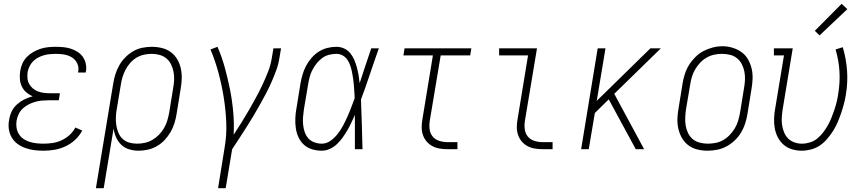

<svg xmlns="http://www.w3.org/2000/svg" viewBox="-20 -784 4540 1009"><path d="M209 8Q184 8 160 5Q136 2 113.5 -6Q91 -14 72.5 -27.5Q54 -41 42 -61Q30 -81 26.5 -105.5Q23 -130 28 -154Q31 -176 41 -197.5Q51 -219 69 -235Q87 -251 108 -261.5Q129 -272 152 -278Q133 -286 118 -299Q103 -312 94.5 -330Q86 -348 84.5 -368.5Q83 -389 86 -410Q89 -430 97.5 -449.5Q106 -469 121 -484.5Q136 -500 154.5 -510.5Q173 -521 193 -527.5Q213 -534 233 -536Q253 -538 273 -538Q294 -538 314 -536Q334 -534 352.5 -528Q371 -522 387.5 -511.5Q404 -501 415 -485.5Q426 -470 430.5 -450.5Q435 -431 432 -411Q431 -409 431 -407Q431 -405 430 -403H390Q391 -405 391 -406Q391 -407 391 -409Q394 -424 390.5 -438Q387 -452 378.5 -463.5Q370 -475 358 -482.5Q346 -490 332 -494Q318 -498 303 -499.5Q288 -501 273 -501Q258 -501 242 -499.5Q226 -498 210.5 -493.5Q195 -489 180.5 -481.5Q166 -474 154 -462Q142 -450 135 -435Q128 -420 125 -405Q123 -388 124.5 -372Q126 -356 133.5 -342.5Q141 -329 153 -319Q165 -309 179.5 -303.5Q194 -298 210 -296Q226 -294 242 -294H295L289 -257H236Q219 -257 201 -255.5Q183 -254 165.5 -249Q148 -244 131 -235.5Q114 -227 100 -214Q86 -201 78 -184Q70 -167 67 -149Q64 -131 67 -112.5Q70 -94 79.5 -79Q89 -64 103.5 -54Q118 -44 135.5 -38.5Q153 -33 171.5 -31Q190 -29 209 -29Q232 -29 256 -32.5Q280 -36 303 -46.5Q326 -57 345 -74Q364 -91 376 -114L412 -98Q398 -71 375 -49.5Q352 -28 324 -15Q296 -2 267 3Q238 8 209 8Z M484 205 575 -345Q579 -370 586.5 -394Q594 -418 607 -441Q620 -464 639 -483Q658 -502 680.5 -515Q703 -528 728 -533Q753 -538 778 -538Q805 -538 831.5 -531.5Q858 -525 878.5 -509.5Q899 -494 912 -471.5Q925 -449 930.5 -423Q936 -397 935 -369.5Q934 -342 929 -315L908 -185Q904 -160 896.5 -136Q889 -112 876 -89.5Q863 -67 845 -48Q827 -29 804.5 -16Q782 -3 757 2.5Q732 8 708 8Q682 8 658 0.5Q634 -7 617 -23.5Q600 -40 590 -62.5Q580 -85 577 -109L525 205ZM700 -29Q721 -29 741.5 -33.5Q762 -38 781 -49Q800 -60 815.5 -76Q831 -92 842 -111Q853 -130 859 -150Q865 -170 869 -191L890 -321Q894 -342 895 -364Q896 -386 892 -406.5Q888 -427 879 -445.5Q870 -464 854.5 -477Q839 -490 818.5 -495.5Q798 -501 777 -501Q757 -501 736.5 -496.5Q716 -492 697.5 -481Q679 -470 664.5 -453.5Q650 -437 640 -418Q630 -399 624 -379.5Q618 -360 615 -339L594 -213Q590 -192 589 -170Q588 -148 591 -127.5Q594 -107 601.5 -88Q609 -69 623.5 -55Q638 -41 658 -35Q678 -29 700 -29Z M1126 205 1160 -6Q1172 -74 1169 -141.5Q1166 -209 1155.5 -274Q1145 -339 1128 -402Q1111 -465 1086 -524L1123 -538Q1146 -485 1161.5 -428.5Q1177 -372 1188.5 -314.5Q1200 -257 1205.5 -197Q1211 -137 1208 -76Q1229 -108 1249 -140Q1269 -172 1288 -205Q1307 -238 1325 -271Q1343 -304 1359 -338Q1375 -372 1388.5 -406.5Q1402 -441 1408 -477L1417 -530H1457L1448 -477Q1443 -445 1431.5 -414Q1420 -383 1406.5 -352Q1393 -321 1377 -291Q1361 -261 1344.5 -231.5Q1328 -202 1310.5 -172.5Q1293 -143 1274.5 -114.5Q1256 -86 1237.5 -57Q1219 -28 1200 0L1166 205Z M1671 8Q1645 8 1620 0.5Q1595 -7 1577 -23.5Q1559 -40 1548.5 -63Q1538 -86 1534.5 -111Q1531 -136 1532 -162.5Q1533 -189 1538 -215L1559 -345Q1563 -369 1570 -392.5Q1577 -416 1588.5 -438Q1600 -460 1617 -479.5Q1634 -499 1655 -512.5Q1676 -526 1700 -532Q1724 -538 1748 -538Q1770 -538 1789 -529Q1808 -520 1821 -504Q1834 -488 1842 -469Q1850 -450 1855.5 -429.5Q1861 -409 1864.5 -388.5Q1868 -368 1870 -347Q1885 -392 1900 -438Q1915 -484 1931 -530H1971Q1947 -463 1924.5 -395.5Q1902 -328 1877 -261Q1880 -196 1881.5 -130.5Q1883 -65 1885 0H1845Q1845 -45 1845 -90Q1845 -135 1845 -180Q1836 -160 1826.5 -139.5Q1817 -119 1805.5 -99.5Q1794 -80 1781 -61.5Q1768 -43 1751 -27Q1734 -11 1713.5 -1.5Q1693 8 1671 8ZM1671 -29Q1696 -29 1718 -45Q1740 -61 1756 -82Q1772 -103 1784 -126Q1796 -149 1806.5 -172.5Q1817 -196 1826 -220Q1835 -244 1844 -268Q1843 -286 1842 -303.5Q1841 -321 1839.5 -338.5Q1838 -356 1835.5 -373Q1833 -390 1829.5 -407Q1826 -424 1820.5 -440Q1815 -456 1805.5 -470Q1796 -484 1781 -492.5Q1766 -501 1748 -501Q1729 -501 1709 -496Q1689 -491 1672.5 -478.5Q1656 -466 1643 -449.5Q1630 -433 1621 -415Q1612 -397 1607 -378Q1602 -359 1599 -339L1577 -209Q1574 -189 1572.5 -168.5Q1571 -148 1573 -128Q1575 -108 1581.5 -89.5Q1588 -71 1600.5 -57Q1613 -43 1632 -36Q1651 -29 1671 -29Z M2331 0Q2310 0 2289.5 -3.5Q2269 -7 2251.5 -16.5Q2234 -26 2221.5 -41Q2209 -56 2202.5 -75Q2196 -94 2196 -115.5Q2196 -137 2200 -158L2255 -493H2100L2106 -530H2457L2451 -493H2296L2239 -152Q2235 -129 2237.5 -106.5Q2240 -84 2253 -67.5Q2266 -51 2287.5 -44Q2309 -37 2331 -37H2384V0Z M2831 0Q2810 0 2789.5 -3.5Q2769 -7 2751.5 -16.5Q2734 -26 2721.5 -41Q2709 -56 2702.5 -75Q2696 -94 2696 -115.5Q2696 -137 2700 -158L2755 -493H2603V-530H2802L2739 -152Q2735 -129 2737.5 -106.5Q2740 -84 2753 -67.5Q2766 -51 2787.5 -44Q2809 -37 2831 -37H2884V0Z M3034 0 3121 -530H3162L3116 -254L3398 -530H3453L3208 -291L3365 0H3321L3179 -262L3106 -190L3074 0Z M3698 8Q3671 8 3644.5 1.5Q3618 -5 3597.5 -20.5Q3577 -36 3564 -58.5Q3551 -81 3545 -107Q3539 -133 3540 -160.5Q3541 -188 3546 -215L3567 -345Q3571 -370 3579 -395Q3587 -420 3601 -442.5Q3615 -465 3634.5 -484.5Q3654 -504 3677.5 -516Q3701 -528 3726 -534.5Q3751 -541 3777 -541Q3804 -541 3830 -533Q3856 -525 3877 -510Q3898 -495 3911 -472Q3924 -449 3930 -423.5Q3936 -398 3935 -370Q3934 -342 3929 -315L3908 -185Q3904 -160 3896 -135Q3888 -110 3874.5 -87.5Q3861 -65 3841 -46Q3821 -27 3797.5 -14.5Q3774 -2 3748.5 3Q3723 8 3698 8ZM3699 -29Q3720 -29 3741 -33Q3762 -37 3781 -48Q3800 -59 3815.5 -75.5Q3831 -92 3842 -110.5Q3853 -129 3859 -149.5Q3865 -170 3869 -191L3890 -321Q3894 -342 3895 -364Q3896 -386 3892 -407Q3888 -428 3878.5 -446.5Q3869 -465 3853 -478Q3837 -491 3816.5 -496Q3796 -501 3774 -501Q3753 -501 3732.5 -496.5Q3712 -492 3693 -481Q3674 -470 3659 -454Q3644 -438 3633 -419Q3622 -400 3616 -380Q3610 -360 3607 -339L3585 -209Q3582 -188 3581 -166Q3580 -144 3583.5 -123.5Q3587 -103 3596 -84.5Q3605 -66 3620.5 -53Q3636 -40 3657 -34.5Q3678 -29 3699 -29Z M4193 8Q4167 8 4142 0.5Q4117 -7 4098 -23.5Q4079 -40 4067.5 -62.5Q4056 -85 4051.5 -110Q4047 -135 4048 -162Q4049 -189 4054 -215L4100 -493H4047V-530H4146L4093 -209Q4090 -189 4088.5 -168Q4087 -147 4090 -127Q4093 -107 4100.5 -88.5Q4108 -70 4121.5 -56.5Q4135 -43 4154 -36Q4173 -29 4194 -29Q4215 -29 4236.5 -35.5Q4258 -42 4275.5 -56.5Q4293 -71 4306.5 -89Q4320 -107 4331 -126.5Q4342 -146 4350 -166.5Q4358 -187 4365 -207.5Q4372 -228 4377 -249Q4382 -270 4385 -291Q4395 -351 4391.5 -409.5Q4388 -468 4371 -524L4409 -536Q4427 -475 4431.5 -412.5Q4436 -350 4425 -285Q4421 -260 4414.5 -236Q4408 -212 4400 -188.5Q4392 -165 4382 -141.5Q4372 -118 4358 -96Q4344 -74 4327 -54Q4310 -34 4288.5 -19.5Q4267 -5 4242 1.5Q4217 8 4193 8ZM4287 -598 4262 -622 4403 -764 4433 -736Z"/></svg>

Font: Iosevka Slab Extralight
Style: Italic
Weight: 200
Italic angle: -9°
Monospace: yes
Designer: Belleve Invis
Foundry: Belleve Invis
Version: Version 11.1.1; ttfautohint (v1.8.3)